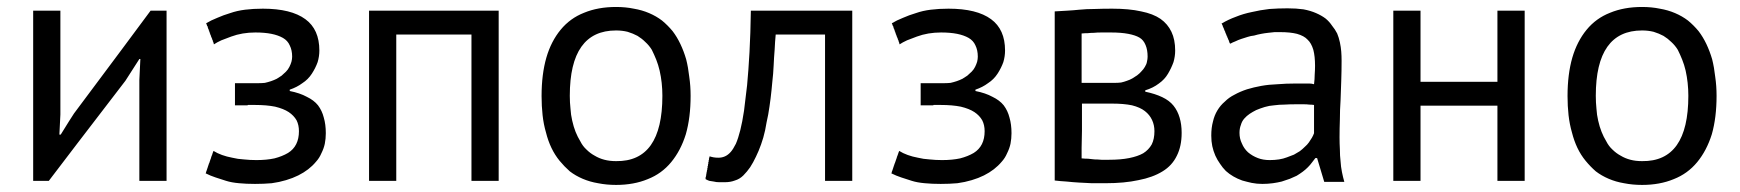

<svg xmlns="http://www.w3.org/2000/svg" viewBox="-20 -519 4994 551"><path d="M379.9 0Q399.4 0 458 0Q458 -122.1 458 -488.3Q446.3 -488.3 412.1 -488.3Q357.4 -414.1 192.4 -193.4Q182.6 -178.7 154.3 -132.8Q153.3 -132.8 150.4 -132.8Q151.4 -147.5 153.3 -190.4Q153.3 -264.6 153.3 -488.3Q133.8 -488.3 75.2 -488.3Q75.2 -366.2 75.2 0Q85.9 0 120.1 0Q174.8 -72.3 339.8 -287.1Q349.6 -302.7 379.9 -349.6Q380.9 -349.6 382.8 -349.6Q381.8 -335 379.9 -289.1Q379.9 -216.8 379.9 0Z M711.9 -217.8Q745.1 -217.8 769.5 -212.9Q793.9 -207 808.6 -197.3Q823.2 -187.5 831.1 -173.8Q837.9 -160.2 837.9 -142.6Q837.9 -121.1 830.1 -105.5Q822.3 -89.8 806.6 -80.1Q790 -70.3 767.6 -64.5Q745.1 -59.6 715.8 -59.6Q697.3 -59.6 679.7 -61.5Q662.1 -62.5 646.5 -66.4Q630.9 -69.3 617.2 -74.2Q603.5 -79.1 592.8 -85.9Q592.8 -85 591.8 -84Q591.8 -84 591.8 -83Q591.8 -83 590.8 -82Q590.8 -82 590.8 -81.1Q590.8 -81.1 590.8 -80.1Q590.8 -80.1 589.8 -79.1Q589.8 -79.1 589.8 -78.1Q589.8 -78.1 589.8 -77.1Q589.8 -77.1 588.9 -76.2Q588.9 -76.2 588.9 -75.2Q588.9 -75.2 588.9 -74.2Q588.9 -74.2 587.9 -73.2Q587.9 -73.2 587.9 -73.2Q587.9 -73.2 587.9 -72.3Q587.9 -72.3 586.9 -71.3Q586.9 -71.3 586.9 -70.3Q586.9 -70.3 586.9 -69.3Q586.9 -69.3 585.9 -68.4Q585.9 -68.4 585.9 -67.4Q585.9 -67.4 585.9 -66.4Q585.9 -66.4 585.9 -66.4Q585.9 -65.4 585 -64.5Q585 -64.5 585 -63.5Q585 -63.5 584 -62.5Q584 -62.5 584 -62.5Q584 -62.5 584 -60.5Q584 -60.5 583 -59.6Q583 -59.6 583 -59.6Q583 -58.6 583 -57.6Q583 -57.6 582 -56.6Q582 -56.6 582 -56.6Q582 -55.7 582 -54.7Q582 -54.7 581.1 -53.7Q581.1 -53.7 581.1 -53.7Q581.1 -53.7 581.1 -52.7Q581.1 -52.7 581.1 -51.8Q581.1 -51.8 580.1 -50.8Q580.1 -50.8 580.1 -49.8Q580.1 -49.8 579.1 -48.8Q579.1 -48.8 579.1 -48.8Q579.1 -48.8 579.1 -47.9Q579.1 -47.9 579.1 -46.9Q579.1 -46.9 578.1 -45.9Q578.1 -45.9 578.1 -44.9Q578.1 -44.9 578.1 -43.9Q578.1 -43.9 577.1 -43Q577.1 -43 577.1 -42Q577.1 -42 577.1 -41Q577.1 -41 576.2 -40Q576.2 -40 576.2 -40Q576.2 -40 576.2 -38.1Q576.2 -38.1 575.2 -37.1Q575.2 -37.1 575.2 -37.1Q575.2 -37.1 575.2 -35.2Q575.2 -35.2 574.2 -34.2Q574.2 -34.2 574.2 -33.2Q574.2 -33.2 574.2 -32.2Q574.2 -32.2 573.2 -31.2Q573.2 -31.2 573.2 -31.2Q573.2 -31.2 573.2 -29.3Q573.2 -29.3 572.3 -28.3Q572.3 -28.3 572.3 -28.3Q572.3 -28.3 572.3 -27.3Q572.3 -27.3 571.3 -25.4Q571.3 -25.4 571.3 -24.4Q571.3 -24.4 571.3 -23.4Q571.3 -23.4 570.3 -22.5Q570.3 -22.5 570.3 -21.5Q570.3 -21.5 570.3 -21.5Q584 -14.6 598.6 -9.8Q613.3 -4.9 628.9 0Q644.5 4.9 666 6.8Q686.5 8.8 711.9 8.8Q737.3 8.8 759.8 6.8Q781.2 3.9 800.8 -2Q820.3 -7.8 835.9 -15.6Q851.6 -23.4 864.3 -33.2Q877 -43 886.7 -54.7Q896.5 -65.4 902.3 -79.1Q909.2 -92.8 912.1 -106.4Q915 -121.1 915 -136.7Q915 -162.1 909.2 -181.6Q904.3 -201.2 892.6 -216.8Q880.9 -231.4 860.4 -241.2Q840.8 -252 811.5 -257.8Q811.5 -258.8 811.5 -261.7Q832 -268.6 847.7 -280.3Q864.3 -291 875 -307.6Q885.7 -324.2 891.6 -340.8Q896.5 -357.4 896.5 -374Q896.5 -434.6 856.4 -463.9Q815.4 -494.1 734.4 -494.1Q707 -494.1 683.6 -491.2Q660.2 -488.3 640.6 -481.4Q621.1 -475.6 603.5 -467.8Q585.9 -460.9 571.3 -452.1Q571.3 -452.1 572.3 -451.2Q572.3 -451.2 572.3 -450.2Q572.3 -450.2 573.2 -449.2Q573.2 -449.2 573.2 -448.2Q573.2 -448.2 573.2 -447.3Q573.2 -447.3 574.2 -446.3Q574.2 -446.3 574.2 -445.3Q574.2 -445.3 574.2 -444.3Q574.2 -444.3 575.2 -444.3Q575.2 -444.3 575.2 -443.4Q575.2 -443.4 576.2 -442.4Q576.2 -442.4 576.2 -441.4Q576.2 -441.4 576.2 -440.4Q576.2 -440.4 577.1 -438.5Q577.1 -438.5 577.1 -437.5Q577.1 -437.5 577.1 -436.5Q577.1 -436.5 578.1 -436.5Q578.1 -436.5 578.1 -435.5Q578.1 -435.5 579.1 -433.6Q579.1 -433.6 579.1 -432.6Q579.1 -432.6 579.1 -431.6Q579.1 -431.6 580.1 -431.6Q580.1 -431.6 580.1 -430.7Q580.1 -430.7 580.1 -429.7Q580.1 -429.7 580.1 -428.7Q580.1 -428.7 581.1 -428.7Q581.1 -427.7 581.1 -426.8Q581.1 -426.8 582 -425.8Q582 -425.8 582 -425.8Q582 -424.8 582 -423.8Q582 -423.8 583 -422.9Q583 -422.9 583 -422.9Q583 -422.9 583 -421.9Q583 -421.9 583 -420.9Q583 -420.9 584 -419.9Q584 -419.9 584 -418.9Q584 -418.9 585 -418Q585 -418 585 -418Q585 -418 585 -416Q585 -416 585.9 -415Q585.9 -415 585.9 -414.1Q585.9 -414.1 585.9 -413.1Q585.9 -413.1 586.9 -412.1Q586.9 -412.1 586.9 -411.1Q586.9 -411.1 587.9 -410.2Q587.9 -410.2 587.9 -409.2Q587.9 -409.2 587.9 -409.2Q587.9 -409.2 588.9 -407.2Q588.9 -407.2 588.9 -407.2Q588.9 -407.2 588.9 -406.2Q588.9 -406.2 588.9 -406.2Q588.9 -406.2 589.8 -404.3Q589.8 -404.3 589.8 -404.3Q589.8 -404.3 590.8 -402.3Q590.8 -402.3 590.8 -402.3Q590.8 -402.3 590.8 -400.4Q590.8 -400.4 591.8 -399.4Q591.8 -399.4 591.8 -399.4Q591.8 -399.4 591.8 -398.4Q591.8 -398.4 592.8 -396.5Q592.8 -396.5 592.8 -395.5Q592.8 -395.5 592.8 -394.5Q592.8 -394.5 593.8 -393.6Q593.8 -393.6 593.8 -392.6Q593.8 -392.6 593.8 -391.6Q602.5 -397.5 615.2 -403.3Q627.9 -408.2 643.6 -414.1Q659.2 -419.9 676.8 -422.9Q694.3 -425.8 712.9 -425.8Q739.3 -425.8 758.8 -421.9Q778.3 -418 792 -410.2Q805.7 -402.3 811.5 -388.7Q818.4 -375 818.4 -356.4Q818.4 -349.6 816.4 -341.8Q814.5 -335 810.5 -327.1Q806.6 -319.3 800.8 -313.5Q794.9 -307.6 788.1 -301.8Q781.2 -296.9 774.4 -293Q766.6 -289.1 757.8 -286.1Q749 -283.2 740.2 -281.2Q731.4 -280.3 722.7 -280.3Q700.2 -280.3 654.3 -280.3Q654.3 -264.6 654.3 -216.8Q657.2 -216.8 664.1 -216.8Q664.1 -216.8 665 -216.8Q665 -216.8 666 -216.8Q666 -216.8 667 -216.8Q667 -216.8 668 -216.8Q668 -216.8 668.9 -216.8Q668.9 -216.8 669.9 -216.8Q670.9 -216.8 671.9 -216.8Q671.9 -216.8 672.9 -216.8Q672.9 -216.8 673.8 -216.8Q673.8 -216.8 674.8 -216.8Q674.8 -216.8 675.8 -216.8Q675.8 -216.8 676.8 -216.8Q676.8 -216.8 677.7 -216.8Q677.7 -216.8 678.7 -216.8Q678.7 -216.8 680.7 -216.8Q680.7 -216.8 681.6 -216.8Q681.6 -216.8 682.6 -216.8Q682.6 -216.8 683.6 -216.8Q683.6 -216.8 684.6 -216.8Q684.6 -216.8 685.5 -216.8Q685.5 -216.8 686.5 -216.8Q686.5 -216.8 687.5 -216.8Q687.5 -216.8 688.5 -216.8Q688.5 -216.8 689.5 -216.8Q689.5 -216.8 690.4 -216.8Q690.4 -216.8 691.4 -217.8Q691.4 -217.8 692.4 -217.8Q692.4 -217.8 693.4 -217.8Q693.4 -217.8 694.3 -217.8Q694.3 -217.8 695.3 -217.8Q695.3 -217.8 696.3 -217.8Q696.3 -217.8 697.3 -217.8Q697.3 -217.8 698.2 -217.8Q698.2 -217.8 699.2 -217.8Q699.2 -217.8 700.2 -217.8Q700.2 -217.8 701.2 -217.8Q701.2 -217.8 702.1 -217.8Q702.1 -217.8 703.1 -217.8Q703.1 -217.8 704.1 -217.8Q704.1 -217.8 705.1 -217.8Q705.1 -217.8 706.1 -217.8Q706.1 -217.8 707 -217.8Q707 -217.8 708 -217.8Q708 -217.8 709 -217.8Q709 -217.8 710 -217.8Q710 -217.8 710.9 -217.8Q710.9 -217.8 711.9 -217.8Z M1333 0Q1352.5 0 1411.1 0Q1411.1 -122.1 1411.1 -488.3Q1318.4 -488.3 1039.1 -488.3Q1039.1 -366.2 1039.1 0Q1058.6 0 1117.2 0Q1117.2 -105.5 1117.2 -419.9Q1170.9 -419.9 1333 -419.9Q1333 -315.4 1333 0Z M1546.9 -138.7Q1552.7 -115.2 1562.5 -94.7Q1572.3 -74.2 1585.9 -57.6Q1599.6 -41 1615.2 -27.3Q1631.8 -14.6 1652.3 -5.9Q1672.9 2.9 1696.3 6.8Q1720.7 11.7 1748 11.7Q1798.8 11.7 1838.9 -4.9Q1878.9 -20.5 1906.2 -53.7Q1933.6 -86.9 1948.2 -133.8Q1961.9 -181.6 1961.9 -244.1Q1961.9 -272.5 1958 -298.8Q1955.1 -325.2 1949.2 -348.6Q1942.4 -372.1 1932.6 -392.6Q1922.9 -413.1 1910.2 -429.7Q1896.5 -446.3 1879.9 -460Q1863.3 -472.7 1842.8 -481.4Q1822.3 -490.2 1798.8 -494.1Q1775.4 -499 1748 -499Q1696.3 -499 1656.2 -482.4Q1616.2 -466.8 1588.9 -433.6Q1561.5 -400.4 1547.9 -353.5Q1534.2 -305.7 1534.2 -243.2Q1534.2 -214.8 1537.1 -188.5Q1540 -162.1 1546.9 -138.7ZM1748 -431.6Q1765.6 -431.6 1781.2 -427.7Q1796.9 -422.9 1809.6 -416Q1822.3 -408.2 1832 -398.4Q1842.8 -388.7 1850.6 -376Q1857.4 -362.3 1863.3 -347.7Q1869.1 -333 1873 -316.4Q1877 -298.8 1878.9 -281.2Q1880.9 -262.7 1880.9 -244.1Q1880.9 -149.4 1847.7 -102.5Q1814.5 -55.7 1748 -56.6Q1729.5 -56.6 1714.8 -60.5Q1699.2 -64.5 1686.5 -72.3Q1673.8 -79.1 1663.1 -89.8Q1652.3 -99.6 1645.5 -113.3Q1637.7 -126 1631.8 -140.6Q1626 -155.3 1622.1 -172.9Q1618.2 -189.5 1617.2 -207Q1615.2 -224.6 1615.2 -244.1Q1615.2 -337.9 1648.4 -384.8Q1681.6 -431.6 1748 -431.6Z M2347.7 0Q2367.2 0 2425.8 0Q2425.8 -122.1 2425.8 -488.3Q2352.5 -488.3 2134.8 -488.3Q2133.8 -421.9 2130.9 -369.1Q2127.9 -315.4 2124 -274.4Q2119.1 -233.4 2115.2 -201.2Q2110.4 -168.9 2104.5 -145.5Q2098.6 -122.1 2091.8 -106.4Q2084 -90.8 2077.1 -83Q2069.3 -74.2 2060.5 -70.3Q2051.8 -66.4 2042 -66.4Q2034.2 -66.4 2028.3 -67.4Q2022.5 -68.4 2016.6 -70.3Q2016.6 -69.3 2015.6 -68.4Q2015.6 -68.4 2015.6 -67.4Q2015.6 -67.4 2015.6 -66.4Q2015.6 -66.4 2015.6 -65.4Q2015.6 -65.4 2014.6 -64.5Q2014.6 -64.5 2014.6 -63.5Q2014.6 -63.5 2014.6 -62.5Q2014.6 -62.5 2014.6 -61.5Q2014.6 -61.5 2014.6 -60.5Q2014.6 -60.5 2013.7 -58.6Q2013.7 -58.6 2013.7 -57.6Q2013.7 -57.6 2013.7 -56.6Q2013.7 -56.6 2013.7 -55.7Q2013.7 -55.7 2013.7 -54.7Q2013.7 -54.7 2013.7 -54.7Q2013.7 -54.7 2012.7 -53.7Q2012.7 -52.7 2012.7 -51.8Q2012.7 -51.8 2012.7 -50.8Q2012.7 -50.8 2012.7 -49.8Q2012.7 -49.8 2012.7 -49.8Q2012.7 -49.8 2012.7 -48.8Q2012.7 -47.9 2011.7 -46.9Q2011.7 -46.9 2011.7 -45.9Q2011.7 -45.9 2011.7 -45.9Q2011.7 -45.9 2011.7 -44.9Q2011.7 -44.9 2011.7 -43Q2011.7 -43 2010.7 -42Q2010.7 -42 2010.7 -41Q2010.7 -41 2010.7 -40Q2010.7 -40 2010.7 -40Q2010.7 -40 2010.7 -38.1Q2010.7 -38.1 2010.7 -37.1Q2010.7 -37.1 2009.8 -36.1Q2009.8 -36.1 2009.8 -35.2Q2009.8 -35.2 2009.8 -35.2Q2009.8 -35.2 2009.8 -34.2Q2009.8 -34.2 2009.8 -33.2Q2009.8 -33.2 2009.8 -32.2Q2009.8 -32.2 2009.8 -32.2Q2009.8 -32.2 2008.8 -30.3Q2008.8 -30.3 2008.8 -29.3Q2008.8 -29.3 2008.8 -29.3Q2008.8 -29.3 2008.8 -27.3Q2008.8 -27.3 2008.8 -26.4Q2008.8 -26.4 2007.8 -26.4Q2007.8 -26.4 2007.8 -24.4Q2007.8 -24.4 2007.8 -23.4Q2007.8 -23.4 2007.8 -22.5Q2007.8 -22.5 2007.8 -21.5Q2007.8 -21.5 2006.8 -20.5Q2006.8 -20.5 2006.8 -20.5Q2006.8 -19.5 2006.8 -18.6Q2006.8 -18.6 2006.8 -18.6Q2006.8 -18.6 2006.8 -17.6Q2006.8 -17.6 2006.8 -16.6Q2006.8 -16.6 2006.8 -15.6Q2006.8 -15.6 2005.9 -14.6Q2005.9 -14.6 2005.9 -14.6Q2005.9 -13.7 2005.9 -12.7Q2005.9 -12.7 2005.9 -11.7Q2005.9 -11.7 2005.9 -11.7Q2005.9 -11.7 2004.9 -9.8Q2004.9 -9.8 2004.9 -8.8Q2004.9 -8.8 2004.9 -7.8Q2004.9 -7.8 2004.9 -6.8Q2004.9 -6.8 2004.9 -5.9Q2004.9 -5.9 2004.9 -4.9Q2004.9 -4.9 2004.9 -4.9Q2009.8 -2 2015.6 0Q2021.5 1 2028.3 2Q2035.2 3.9 2043.9 3.9Q2051.8 3.9 2060.5 3.9Q2076.2 3.9 2088.9 -1Q2102.5 -4.9 2113.3 -15.6Q2124 -26.4 2132.8 -39.1Q2141.6 -52.7 2149.4 -69.3Q2157.2 -85 2164.1 -104.5Q2170.9 -123 2175.8 -145.5Q2179.7 -168 2184.6 -190.4Q2188.5 -212.9 2191.4 -236.3Q2194.3 -259.8 2196.3 -283.2Q2199.2 -307.6 2200.2 -331.1Q2201.2 -354.5 2203.1 -377Q2204.1 -399.4 2206.1 -419.9Q2252.9 -419.9 2347.7 -419.9Q2347.7 -315.4 2347.7 0Z M2679.7 -217.8Q2712.9 -217.8 2737.3 -212.9Q2761.7 -207 2776.4 -197.3Q2791 -187.5 2798.8 -173.8Q2805.7 -160.2 2805.7 -142.6Q2805.7 -121.1 2797.9 -105.5Q2790 -89.8 2774.4 -80.1Q2757.8 -70.3 2735.4 -64.5Q2712.9 -59.6 2683.6 -59.6Q2665 -59.6 2647.5 -61.5Q2629.9 -62.5 2614.3 -66.4Q2598.6 -69.3 2585 -74.2Q2571.3 -79.1 2560.5 -85.9Q2560.5 -85 2559.6 -84Q2559.6 -84 2559.6 -83Q2559.6 -83 2558.6 -82Q2558.6 -82 2558.6 -81.1Q2558.6 -81.1 2558.6 -80.1Q2558.6 -80.1 2557.6 -79.1Q2557.6 -79.1 2557.6 -78.1Q2557.6 -78.1 2557.6 -77.1Q2557.6 -77.1 2556.6 -76.2Q2556.6 -76.2 2556.6 -75.2Q2556.6 -75.2 2556.6 -74.2Q2556.6 -74.2 2555.7 -73.2Q2555.7 -73.2 2555.7 -73.2Q2555.7 -73.2 2555.7 -72.3Q2555.7 -72.3 2554.7 -71.3Q2554.7 -71.3 2554.7 -70.3Q2554.7 -70.3 2554.7 -69.3Q2554.7 -69.3 2553.7 -68.4Q2553.7 -68.4 2553.7 -67.4Q2553.7 -67.4 2553.7 -66.4Q2553.7 -66.4 2553.7 -66.4Q2553.7 -65.4 2552.7 -64.5Q2552.7 -64.5 2552.7 -63.5Q2552.7 -63.5 2551.8 -62.5Q2551.8 -62.5 2551.8 -62.5Q2551.8 -62.5 2551.8 -60.5Q2551.8 -60.5 2550.8 -59.6Q2550.8 -59.6 2550.8 -59.6Q2550.8 -58.6 2550.8 -57.6Q2550.8 -57.6 2549.8 -56.6Q2549.8 -56.6 2549.8 -56.6Q2549.8 -55.7 2549.8 -54.7Q2549.8 -54.7 2548.8 -53.7Q2548.8 -53.7 2548.8 -53.7Q2548.8 -53.7 2548.8 -52.7Q2548.8 -52.7 2548.8 -51.8Q2548.8 -51.8 2547.9 -50.8Q2547.9 -50.8 2547.9 -49.8Q2547.9 -49.8 2546.9 -48.8Q2546.9 -48.8 2546.9 -48.8Q2546.9 -48.8 2546.9 -47.9Q2546.9 -47.9 2546.9 -46.9Q2546.9 -46.9 2545.9 -45.9Q2545.9 -45.9 2545.9 -44.9Q2545.9 -44.9 2545.9 -43.9Q2545.9 -43.9 2544.9 -43Q2544.9 -43 2544.9 -42Q2544.9 -42 2544.9 -41Q2544.9 -41 2543.9 -40Q2543.9 -40 2543.9 -40Q2543.9 -40 2543.9 -38.1Q2543.9 -38.1 2543 -37.1Q2543 -37.1 2543 -37.1Q2543 -37.1 2543 -35.2Q2543 -35.2 2542 -34.2Q2542 -34.2 2542 -33.2Q2542 -33.2 2542 -32.2Q2542 -32.2 2541 -31.2Q2541 -31.2 2541 -31.2Q2541 -31.2 2541 -29.3Q2541 -29.3 2540 -28.3Q2540 -28.3 2540 -28.3Q2540 -28.3 2540 -27.3Q2540 -27.3 2539.1 -25.4Q2539.1 -25.4 2539.1 -24.4Q2539.1 -24.4 2539.1 -23.4Q2539.1 -23.4 2538.1 -22.5Q2538.1 -22.5 2538.1 -21.5Q2538.1 -21.5 2538.1 -21.5Q2551.8 -14.6 2566.4 -9.8Q2581.1 -4.9 2596.7 0Q2612.3 4.9 2633.8 6.8Q2654.3 8.8 2679.7 8.8Q2705.1 8.8 2727.5 6.8Q2749 3.9 2768.6 -2Q2788.1 -7.8 2803.7 -15.6Q2819.3 -23.4 2832 -33.2Q2844.7 -43 2854.5 -54.7Q2864.3 -65.4 2870.1 -79.1Q2877 -92.8 2879.9 -106.4Q2882.8 -121.1 2882.8 -136.7Q2882.8 -162.1 2877 -181.6Q2872.1 -201.2 2860.4 -216.8Q2848.6 -231.4 2828.1 -241.2Q2808.6 -252 2779.3 -257.8Q2779.3 -258.8 2779.3 -261.7Q2799.8 -268.6 2815.4 -280.3Q2832 -291 2842.8 -307.6Q2853.5 -324.2 2859.4 -340.8Q2864.3 -357.4 2864.3 -374Q2864.3 -434.6 2824.2 -463.9Q2783.2 -494.1 2702.1 -494.1Q2674.8 -494.1 2651.4 -491.2Q2627.9 -488.3 2608.4 -481.4Q2588.9 -475.6 2571.3 -467.8Q2553.7 -460.9 2539.1 -452.1Q2539.1 -452.1 2540 -451.2Q2540 -451.2 2540 -450.2Q2540 -450.2 2541 -449.2Q2541 -449.2 2541 -448.2Q2541 -448.2 2541 -447.3Q2541 -447.3 2542 -446.3Q2542 -446.3 2542 -445.3Q2542 -445.3 2542 -444.3Q2542 -444.3 2543 -444.3Q2543 -444.3 2543 -443.4Q2543 -443.4 2543.9 -442.4Q2543.9 -442.4 2543.9 -441.4Q2543.9 -441.4 2543.9 -440.4Q2543.9 -440.4 2544.9 -438.5Q2544.9 -438.5 2544.9 -437.5Q2544.9 -437.5 2544.9 -436.5Q2544.9 -436.5 2545.9 -436.5Q2545.9 -436.5 2545.9 -435.5Q2545.9 -435.5 2546.9 -433.6Q2546.9 -433.6 2546.9 -432.6Q2546.9 -432.6 2546.9 -431.6Q2546.9 -431.6 2547.9 -431.6Q2547.9 -431.6 2547.9 -430.7Q2547.9 -430.7 2547.9 -429.7Q2547.9 -429.7 2547.9 -428.7Q2547.9 -428.7 2548.8 -428.7Q2548.8 -427.7 2548.8 -426.8Q2548.8 -426.8 2549.8 -425.8Q2549.8 -425.8 2549.8 -425.8Q2549.8 -424.8 2549.8 -423.8Q2549.8 -423.8 2550.8 -422.9Q2550.8 -422.9 2550.8 -422.9Q2550.8 -422.9 2550.8 -421.9Q2550.8 -421.9 2550.8 -420.9Q2550.8 -420.9 2551.8 -419.9Q2551.8 -419.9 2551.8 -418.9Q2551.8 -418.9 2552.7 -418Q2552.7 -418 2552.7 -418Q2552.7 -418 2552.7 -416Q2552.7 -416 2553.7 -415Q2553.7 -415 2553.7 -414.1Q2553.7 -414.1 2553.7 -413.1Q2553.7 -413.1 2554.7 -412.1Q2554.7 -412.1 2554.7 -411.1Q2554.7 -411.1 2555.7 -410.2Q2555.7 -410.2 2555.7 -409.2Q2555.7 -409.2 2555.7 -409.2Q2555.7 -409.2 2556.6 -407.2Q2556.6 -407.2 2556.6 -407.2Q2556.6 -407.2 2556.6 -406.2Q2556.6 -406.2 2556.6 -406.2Q2556.6 -406.2 2557.6 -404.3Q2557.6 -404.3 2557.6 -404.3Q2557.6 -404.3 2558.6 -402.3Q2558.6 -402.3 2558.6 -402.3Q2558.6 -402.3 2558.6 -400.4Q2558.6 -400.4 2559.6 -399.4Q2559.6 -399.4 2559.6 -399.4Q2559.6 -399.4 2559.6 -398.4Q2559.6 -398.4 2560.5 -396.5Q2560.5 -396.5 2560.5 -395.5Q2560.5 -395.5 2560.5 -394.5Q2560.5 -394.5 2561.5 -393.6Q2561.5 -393.6 2561.5 -392.6Q2561.5 -392.6 2561.5 -391.6Q2570.3 -397.5 2583 -403.3Q2595.7 -408.2 2611.3 -414.1Q2627 -419.9 2644.5 -422.9Q2662.1 -425.8 2680.7 -425.8Q2707 -425.8 2726.6 -421.9Q2746.1 -418 2759.8 -410.2Q2773.4 -402.3 2779.3 -388.7Q2786.1 -375 2786.1 -356.4Q2786.1 -349.6 2784.2 -341.8Q2782.2 -335 2778.3 -327.1Q2774.4 -319.3 2768.6 -313.5Q2762.7 -307.6 2755.9 -301.8Q2749 -296.9 2742.2 -293Q2734.4 -289.1 2725.6 -286.1Q2716.8 -283.2 2708 -281.2Q2699.2 -280.3 2690.4 -280.3Q2668 -280.3 2622.1 -280.3Q2622.1 -264.6 2622.1 -216.8Q2625 -216.8 2631.8 -216.8Q2631.8 -216.8 2632.8 -216.8Q2632.8 -216.8 2633.8 -216.8Q2633.8 -216.8 2634.8 -216.8Q2634.8 -216.8 2635.7 -216.8Q2635.7 -216.8 2636.7 -216.8Q2636.7 -216.8 2637.7 -216.8Q2638.7 -216.8 2639.6 -216.8Q2639.6 -216.8 2640.6 -216.8Q2640.6 -216.8 2641.6 -216.8Q2641.6 -216.8 2642.6 -216.8Q2642.6 -216.8 2643.6 -216.8Q2643.6 -216.8 2644.5 -216.8Q2644.5 -216.8 2645.5 -216.8Q2645.5 -216.8 2646.5 -216.8Q2646.5 -216.8 2648.4 -216.8Q2648.4 -216.8 2649.4 -216.8Q2649.4 -216.8 2650.4 -216.8Q2650.4 -216.8 2651.4 -216.8Q2651.4 -216.8 2652.3 -216.8Q2652.3 -216.8 2653.3 -216.8Q2653.3 -216.8 2654.3 -216.8Q2654.3 -216.8 2655.3 -216.8Q2655.3 -216.8 2656.2 -216.8Q2656.2 -216.8 2657.2 -216.8Q2657.2 -216.8 2658.2 -216.8Q2658.2 -216.8 2659.2 -217.8Q2659.2 -217.8 2660.2 -217.8Q2660.2 -217.8 2661.1 -217.8Q2661.1 -217.8 2662.1 -217.8Q2662.1 -217.8 2663.1 -217.8Q2663.1 -217.8 2664.1 -217.8Q2664.1 -217.8 2665 -217.8Q2665 -217.8 2666 -217.8Q2666 -217.8 2667 -217.8Q2667 -217.8 2668 -217.8Q2668 -217.8 2668.9 -217.8Q2668.9 -217.8 2669.9 -217.8Q2669.9 -217.8 2670.9 -217.8Q2670.9 -217.8 2671.9 -217.8Q2671.9 -217.8 2672.9 -217.8Q2672.9 -217.8 2673.8 -217.8Q2673.8 -217.8 2674.8 -217.8Q2674.8 -217.8 2675.8 -217.8Q2675.8 -217.8 2676.8 -217.8Q2676.8 -217.8 2677.7 -217.8Q2677.7 -217.8 2678.7 -217.8Q2678.7 -217.8 2679.7 -217.8Z M3006.8 -1Q3023.4 1 3041 2Q3058.6 3.9 3076.2 4.9Q3093.8 5.9 3113.3 6.8Q3131.8 6.8 3152.3 6.8Q3207 6.8 3247.1 -2Q3288.1 -9.8 3316.4 -27.3Q3343.8 -43.9 3357.4 -72.3Q3371.1 -99.6 3371.1 -137.7Q3371.1 -162.1 3365.2 -181.6Q3359.4 -201.2 3347.7 -215.8Q3335.9 -230.5 3315.4 -240.2Q3294.9 -250 3266.6 -255.9Q3266.6 -256.8 3266.6 -259.8Q3289.1 -266.6 3305.7 -279.3Q3322.3 -291 3332 -307.6Q3341.8 -324.2 3347.7 -340.8Q3352.5 -357.4 3352.5 -374Q3352.5 -405.3 3341.8 -427.7Q3331.1 -450.2 3310.5 -464.8Q3289.1 -479.5 3254.9 -486.3Q3220.7 -494.1 3171.9 -494.1Q3144.5 -494.1 3121.1 -493.2Q3097.7 -493.2 3078.1 -491.2Q3059.6 -489.3 3041 -488.3Q3023.4 -487.3 3006.8 -486.3Q3006.8 -324.2 3006.8 -1ZM3085 -221.7Q3106.4 -221.7 3170.9 -221.7Q3205.1 -221.7 3228.5 -216.8Q3252 -210.9 3265.6 -200.2Q3279.3 -189.5 3286.1 -174.8Q3293 -160.2 3293 -142.6Q3293 -120.1 3285.2 -104.5Q3276.4 -88.9 3260.7 -79.1Q3245.1 -70.3 3220.7 -65.4Q3196.3 -60.5 3163.1 -60.5Q3151.4 -60.5 3140.6 -60.5Q3129.9 -61.5 3121.1 -61.5Q3112.3 -62.5 3102.5 -63.5Q3093.8 -63.5 3084 -64.5Q3084 -74.2 3084 -94.7Q3084 -114.3 3085 -143.6Q3085 -172.9 3085 -192.4Q3085 -211.9 3085 -221.7ZM3084 -281.2Q3084 -316.4 3084 -422.9Q3092.8 -423.8 3101.6 -423.8Q3110.4 -424.8 3119.1 -424.8Q3127.9 -425.8 3140.6 -425.8Q3152.3 -425.8 3168 -425.8Q3197.3 -425.8 3217.8 -421.9Q3238.3 -418 3250 -411.1Q3261.7 -404.3 3267.6 -389.6Q3273.4 -376 3273.4 -356.4Q3273.4 -349.6 3271.5 -341.8Q3270.5 -335 3265.6 -327.1Q3261.7 -320.3 3255.9 -314.5Q3251 -308.6 3243.2 -302.7Q3237.3 -298.8 3229.5 -293.9Q3222.7 -290 3213.9 -287.1Q3206.1 -284.2 3197.3 -282.2Q3188.5 -281.2 3179.7 -281.2Q3176.8 -281.2 3170.9 -281.2Q3170.9 -281.2 3169.9 -281.2Q3169.9 -281.2 3168.9 -281.2Q3168.9 -281.2 3168 -281.2Q3168 -281.2 3167 -281.2Q3167 -281.2 3166 -281.2Q3166 -281.2 3164.1 -281.2Q3164.1 -281.2 3163.1 -281.2Q3163.1 -281.2 3162.1 -281.2Q3162.1 -281.2 3161.1 -281.2Q3161.1 -281.2 3160.2 -281.2Q3160.2 -281.2 3159.2 -281.2Q3159.2 -281.2 3158.2 -281.2Q3158.2 -281.2 3157.2 -281.2Q3156.2 -281.2 3155.3 -281.2Q3155.3 -281.2 3154.3 -281.2Q3154.3 -281.2 3153.3 -281.2Q3153.3 -281.2 3152.3 -281.2Q3152.3 -281.2 3151.4 -281.2Q3151.4 -281.2 3150.4 -281.2Q3150.4 -281.2 3149.4 -281.2Q3148.4 -281.2 3147.5 -281.2Q3147.5 -281.2 3146.5 -281.2Q3146.5 -281.2 3145.5 -281.2Q3145.5 -281.2 3144.5 -281.2Q3144.5 -281.2 3143.6 -281.2Q3143.6 -281.2 3142.6 -281.2Q3142.6 -281.2 3141.6 -281.2Q3140.6 -281.2 3139.6 -281.2Q3139.6 -281.2 3138.7 -281.2Q3138.7 -281.2 3137.7 -281.2Q3137.7 -281.2 3136.7 -281.2Q3136.7 -281.2 3135.7 -281.2Q3135.7 -281.2 3134.8 -281.2Q3134.8 -281.2 3133.8 -281.2Q3132.8 -281.2 3131.8 -281.2Q3131.8 -281.2 3130.9 -281.2Q3130.9 -281.2 3129.9 -281.2Q3129.9 -281.2 3128.9 -281.2Q3128.9 -281.2 3127.9 -281.2Q3127.9 -281.2 3127 -281.2Q3127 -281.2 3126 -281.2Q3126 -281.2 3125 -281.2Q3125 -281.2 3124 -281.2Q3124 -281.2 3123 -281.2Q3123 -281.2 3122.1 -281.2Q3122.1 -281.2 3122.1 -281.2Q3122.1 -281.2 3121.1 -281.2Q3121.1 -281.2 3120.1 -281.2Q3120.1 -281.2 3119.1 -281.2Q3119.1 -281.2 3118.2 -281.2Q3118.2 -281.2 3117.2 -281.2Q3117.2 -281.2 3116.2 -281.2Q3116.2 -281.2 3115.2 -281.2Q3115.2 -281.2 3114.3 -281.2Q3114.3 -281.2 3113.3 -281.2Q3113.3 -281.2 3112.3 -281.2Q3112.3 -281.2 3111.3 -281.2Q3111.3 -281.2 3110.4 -281.2Q3110.4 -281.2 3109.4 -281.2Q3109.4 -281.2 3108.4 -281.2Q3108.4 -281.2 3107.4 -281.2Q3106.4 -281.2 3105.5 -281.2Q3105.5 -281.2 3104.5 -281.2Q3104.5 -281.2 3103.5 -281.2Q3103.5 -281.2 3102.5 -281.2Q3102.5 -281.2 3101.6 -281.2Q3101.6 -281.2 3100.6 -281.2Q3100.6 -281.2 3099.6 -281.2Q3099.6 -281.2 3099.6 -281.2Q3099.6 -281.2 3098.6 -281.2Q3098.6 -281.2 3097.7 -281.2Q3097.7 -281.2 3096.7 -281.2Q3096.7 -281.2 3094.7 -281.2Q3094.7 -281.2 3093.8 -281.2Q3093.8 -281.2 3092.8 -281.2Q3092.8 -281.2 3092.8 -281.2Q3092.8 -281.2 3091.8 -281.2Q3090.8 -281.2 3089.8 -281.2Q3089.8 -281.2 3088.9 -281.2Q3088.9 -281.2 3087.9 -281.2Q3087.9 -281.2 3087.9 -281.2Q3087.9 -281.2 3085.9 -281.2Q3085.9 -281.2 3085 -281.2Q3085 -281.2 3084 -281.2Z M3510.7 -393.6Q3517.6 -397.5 3525.4 -400.4Q3533.2 -404.3 3542 -407.2Q3550.8 -410.2 3560.5 -413.1Q3569.3 -416 3579.1 -417Q3588.9 -419.9 3599.6 -421.9Q3609.4 -423.8 3619.1 -424.8Q3628.9 -425.8 3637.7 -426.8Q3646.5 -426.8 3654.3 -426.8Q3682.6 -426.8 3702.1 -421.9Q3722.7 -416 3732.4 -405.3Q3743.2 -395.5 3749 -376Q3753.9 -357.4 3753.9 -330.1Q3753.9 -318.4 3752.9 -304.7Q3752.9 -292 3751 -277.3Q3744.1 -279.3 3737.3 -279.3Q3731.4 -279.3 3724.6 -279.3Q3715.8 -279.3 3697.3 -279.3Q3670.9 -279.3 3646.5 -277.3Q3621.1 -276.4 3599.6 -272.5Q3578.1 -268.6 3558.6 -262.7Q3538.1 -255.9 3522.5 -247.1Q3506.8 -239.3 3495.1 -227.5Q3482.4 -216.8 3473.6 -202.1Q3464.8 -187.5 3460.9 -169.9Q3456.1 -152.3 3456.1 -129.9Q3456.1 -113.3 3459 -99.6Q3461.9 -85.9 3467.8 -72.3Q3473.6 -59.6 3481.4 -48.8Q3488.3 -38.1 3498 -28.3Q3507.8 -19.5 3519.5 -12.7Q3531.2 -5.9 3544.9 -1Q3558.6 2.9 3572.3 5.9Q3586.9 8.8 3602.5 8.8Q3618.2 8.8 3632.8 6.8Q3646.5 4.9 3658.2 2Q3670.9 -2 3681.6 -5.9Q3692.4 -10.7 3701.2 -14.6Q3710.9 -20.5 3718.8 -26.4Q3726.6 -32.2 3733.4 -39.1Q3740.2 -45.9 3745.1 -52.7Q3750 -58.6 3754.9 -65.4Q3756.8 -65.4 3759.8 -65.4Q3764.6 -48.8 3780.3 2.9Q3794.9 2.9 3837.9 2.9Q3834 -10.7 3831.1 -25.4Q3828.1 -40 3827.1 -56.6Q3825.2 -72.3 3825.2 -89.8Q3824.2 -107.4 3824.2 -125Q3824.2 -149.4 3825.2 -176.8Q3825.2 -203.1 3827.1 -230.5Q3828.1 -257.8 3829.1 -287.1Q3830.1 -315.4 3830.1 -344.7Q3830.1 -358.4 3829.1 -371.1Q3828.1 -383.8 3825.2 -397.5Q3822.3 -411.1 3817.4 -422.9Q3811.5 -434.6 3802.7 -445.3Q3794.9 -457 3784.2 -465.8Q3772.5 -474.6 3756.8 -481.4Q3741.2 -488.3 3720.7 -492.2Q3700.2 -495.1 3674.8 -495.1Q3648.4 -495.1 3623 -493.2Q3596.7 -490.2 3572.3 -484.4Q3547.9 -479.5 3526.4 -470.7Q3504.9 -462.9 3485.4 -451.2Q3485.4 -451.2 3486.3 -450.2Q3486.3 -450.2 3487.3 -449.2Q3487.3 -449.2 3487.3 -448.2Q3487.3 -448.2 3487.3 -447.3Q3487.3 -447.3 3488.3 -446.3Q3488.3 -446.3 3489.3 -444.3Q3489.3 -444.3 3489.3 -443.4Q3489.3 -443.4 3489.3 -442.4Q3489.3 -442.4 3490.2 -441.4Q3490.2 -441.4 3490.2 -440.4Q3490.2 -440.4 3491.2 -439.5Q3491.2 -439.5 3491.2 -439.5Q3491.2 -439.5 3491.2 -438.5Q3491.2 -438.5 3492.2 -437.5Q3492.2 -437.5 3492.2 -436.5Q3492.2 -436.5 3492.2 -435.5Q3492.2 -435.5 3493.2 -434.6Q3493.2 -434.6 3493.2 -433.6Q3493.2 -433.6 3493.2 -433.6Q3493.2 -433.6 3494.1 -432.6Q3494.1 -432.6 3494.1 -431.6Q3494.1 -431.6 3494.1 -430.7Q3494.1 -430.7 3495.1 -429.7Q3495.1 -429.7 3495.1 -429.7Q3495.1 -429.7 3496.1 -427.7Q3496.1 -427.7 3496.1 -426.8Q3496.1 -426.8 3496.1 -426.8Q3496.1 -425.8 3497.1 -424.8Q3497.1 -424.8 3497.1 -423.8Q3497.1 -423.8 3498 -422.9Q3498 -422.9 3498 -421.9Q3498 -421.9 3499 -420.9Q3499 -420.9 3499 -419.9Q3499 -419.9 3499 -418.9Q3499 -418.9 3500 -418Q3500 -418 3500 -418Q3500 -418 3500 -417Q3500 -417 3500 -417Q3500 -417 3501 -415Q3501 -415 3501 -414.1Q3501 -414.1 3502 -414.1Q3502 -414.1 3502 -413.1Q3502 -413.1 3502 -412.1Q3502 -412.1 3502.9 -411.1Q3502.9 -411.1 3502.9 -410.2Q3502.9 -410.2 3503.9 -409.2Q3503.9 -409.2 3503.9 -408.2Q3503.9 -408.2 3503.9 -407.2Q3503.9 -407.2 3504.9 -406.2Q3504.9 -406.2 3504.9 -405.3Q3504.9 -405.3 3505.9 -404.3Q3505.9 -404.3 3505.9 -403.3Q3505.9 -403.3 3506.8 -402.3Q3506.8 -402.3 3506.8 -401.4Q3506.8 -401.4 3506.8 -400.4Q3506.8 -400.4 3507.8 -399.4Q3507.8 -399.4 3507.8 -397.5Q3507.8 -397.5 3508.8 -396.5Q3508.8 -396.5 3508.8 -395.5Q3508.8 -395.5 3509.8 -394.5Q3509.8 -394.5 3510.7 -393.6ZM3561.5 -82Q3549.8 -92.8 3543.9 -107.4Q3537.1 -121.1 3537.1 -137.7Q3537.1 -150.4 3541 -160.2Q3543.9 -170.9 3550.8 -178.7Q3557.6 -186.5 3566.4 -192.4Q3575.2 -198.2 3585 -203.1Q3596.7 -208 3609.4 -211.9Q3622.1 -215.8 3636.7 -216.8Q3651.4 -218.8 3666 -218.8Q3680.7 -219.7 3695.3 -219.7Q3702.1 -219.7 3710 -219.7Q3716.8 -219.7 3723.6 -219.7Q3730.5 -219.7 3737.3 -218.8Q3744.1 -218.8 3751 -217.8Q3751 -190.4 3751 -136.7Q3749 -130.9 3745.1 -124Q3741.2 -118.2 3736.3 -110.4Q3731.4 -103.5 3724.6 -97.7Q3717.8 -90.8 3710 -85Q3702.1 -80.1 3693.4 -75.2Q3683.6 -71.3 3672.9 -67.4Q3663.1 -63.5 3650.4 -61.5Q3637.7 -59.6 3624 -59.6Q3604.5 -59.6 3589.8 -65.4Q3574.2 -71.3 3561.5 -82Z M4277.3 0Q4296.9 0 4355.5 0Q4355.5 -122.1 4355.5 -488.3Q4335.9 -488.3 4277.3 -488.3Q4277.3 -437.5 4277.3 -284.2Q4221.7 -284.2 4056.6 -284.2Q4056.6 -335 4056.6 -488.3Q4037.1 -488.3 3978.5 -488.3Q3978.5 -366.2 3978.5 0Q3998 0 4056.6 0Q4056.6 -53.7 4056.6 -215.8Q4111.3 -215.8 4277.3 -215.8Q4277.3 -162.1 4277.3 0Z M4491.2 -138.7Q4497.1 -115.2 4506.8 -94.7Q4516.6 -74.2 4530.3 -57.6Q4543.9 -41 4559.6 -27.3Q4576.2 -14.6 4596.7 -5.9Q4617.2 2.9 4640.6 6.8Q4665 11.7 4692.4 11.7Q4743.2 11.7 4783.2 -4.9Q4823.2 -20.5 4850.6 -53.7Q4877.9 -86.9 4892.6 -133.8Q4906.2 -181.6 4906.2 -244.1Q4906.2 -272.5 4902.3 -298.8Q4899.4 -325.2 4893.6 -348.6Q4886.7 -372.1 4877 -392.6Q4867.2 -413.1 4854.5 -429.7Q4840.8 -446.3 4824.2 -460Q4807.6 -472.7 4787.1 -481.4Q4766.6 -490.2 4743.2 -494.1Q4719.7 -499 4692.4 -499Q4640.6 -499 4600.6 -482.4Q4560.5 -466.8 4533.2 -433.6Q4505.9 -400.4 4492.2 -353.5Q4478.5 -305.7 4478.5 -243.2Q4478.5 -214.8 4481.4 -188.5Q4484.4 -162.1 4491.2 -138.7ZM4692.4 -431.6Q4710 -431.6 4725.6 -427.7Q4741.2 -422.9 4753.9 -416Q4766.6 -408.2 4776.4 -398.4Q4787.1 -388.7 4794.9 -376Q4801.8 -362.3 4807.6 -347.7Q4813.5 -333 4817.4 -316.4Q4821.3 -298.8 4823.2 -281.2Q4825.2 -262.7 4825.2 -244.1Q4825.2 -149.4 4792 -102.5Q4758.8 -55.7 4692.4 -56.6Q4673.8 -56.6 4659.2 -60.5Q4643.6 -64.5 4630.9 -72.3Q4618.2 -79.1 4607.4 -89.8Q4596.7 -99.6 4589.8 -113.3Q4582 -126 4576.2 -140.6Q4570.3 -155.3 4566.4 -172.9Q4562.5 -189.5 4561.5 -207Q4559.6 -224.6 4559.6 -244.1Q4559.6 -337.9 4592.8 -384.8Q4626 -431.6 4692.4 -431.6Z"/></svg>

Font: Aptus Gothic JP
Style: Medium
Weight: 400
Designer: Fuminori Ogawa / Motoya
Version: Version 1